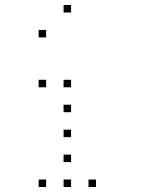

<svg xmlns="http://www.w3.org/2000/svg" viewBox="-20 -785 640 770"><path d="M236 -765Q235 -765 235 -765Q235 -765 235 -764V-736Q235 -735 235 -735Q235 -735 236 -735H264Q265 -735 265 -735Q265 -735 265 -736V-764Q265 -765 265 -765Q265 -765 264 -765ZM136 -665Q135 -665 135 -665Q135 -665 135 -664V-636Q135 -635 135 -635Q135 -635 136 -635H164Q165 -635 165 -635Q165 -635 165 -636V-664Q165 -665 165 -665Q165 -665 164 -665ZM136 -465Q135 -465 135 -465Q135 -465 135 -464V-436Q135 -435 135 -435Q135 -435 136 -435H164Q165 -435 165 -435Q165 -435 165 -436V-464Q165 -465 165 -465Q165 -465 164 -465ZM236 -465Q235 -465 235 -465Q235 -465 235 -464V-436Q235 -435 235 -435Q235 -435 236 -435H264Q265 -435 265 -435Q265 -435 265 -436V-464Q265 -465 265 -465Q265 -465 264 -465ZM236 -365Q235 -365 235 -365Q235 -365 235 -364V-336Q235 -335 235 -335Q235 -335 236 -335H264Q265 -335 265 -335Q265 -335 265 -336V-364Q265 -365 265 -365Q265 -365 264 -365ZM236 -265Q235 -265 235 -265Q235 -265 235 -264V-236Q235 -235 235 -235Q235 -235 236 -235H264Q265 -235 265 -235Q265 -235 265 -236V-264Q265 -265 265 -265Q265 -265 264 -265ZM236 -165Q235 -165 235 -165Q235 -165 235 -164V-136Q235 -135 235 -135Q235 -135 236 -135H264Q265 -135 265 -135Q265 -135 265 -136V-164Q265 -165 265 -165Q265 -165 264 -165ZM136 -65Q135 -65 135 -65Q135 -65 135 -64V-36Q135 -35 135 -35Q135 -35 136 -35H164Q165 -35 165 -35Q165 -35 165 -36V-64Q165 -65 165 -65Q165 -65 164 -65ZM236 -65Q235 -65 235 -65Q235 -65 235 -64V-36Q235 -35 235 -35Q235 -35 236 -35H264Q265 -35 265 -35Q265 -35 265 -36V-64Q265 -65 265 -65Q265 -65 264 -65ZM336 -65Q335 -65 335 -65Q335 -65 335 -64V-36Q335 -35 335 -35Q335 -35 336 -35H364Q365 -35 365 -35Q365 -35 365 -36V-64Q365 -65 365 -65Q365 -65 364 -65Z"/></svg>

Font: Doto Black Thin
Style: Regular
Weight: 250
Monospace: yes
Version: Version 1.000